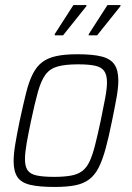

<svg xmlns="http://www.w3.org/2000/svg" viewBox="-20 -733 522 761"><path d="M196 8Q135 8 99.5 -0.5Q64 -9 49 -31.5Q34 -54 34 -94Q34 -122 40.5 -161.5Q47 -201 58 -254Q72 -319 83.5 -365Q95 -411 110.5 -441Q126 -471 148.5 -487.5Q171 -504 204.5 -511Q238 -518 287 -518Q348 -518 383 -509Q418 -500 433.5 -477.5Q449 -455 449 -414Q449 -386 442 -346.5Q435 -307 424 -254Q411 -189 398.5 -143.5Q386 -98 371 -68.5Q356 -39 333.5 -22Q311 -5 278 1.5Q245 8 196 8ZM194 -32Q234 -32 261.5 -37Q289 -42 306.5 -55.5Q324 -69 335.5 -94Q347 -119 357 -158.5Q367 -198 379 -254Q390 -307 397 -344.5Q404 -382 404 -407Q404 -436 393 -451.5Q382 -467 357 -472.5Q332 -478 289 -478Q239 -478 208.5 -469.5Q178 -461 160.5 -437.5Q143 -414 130.5 -369.5Q118 -325 103 -254Q92 -202 85.5 -164.5Q79 -127 79 -102Q79 -73 89.5 -58Q100 -43 125.5 -37.5Q151 -32 194 -32ZM331 -593 332 -598 406 -713H458L457 -708L365 -593ZM197 -593V-598L271 -713H323L322 -708L230 -593Z"/></svg>

Font: Saira SemiCondensed ExtraLight
Style: Italic
Weight: 250
Width: 4
Italic angle: -12°
Designer: Hector Gatti with collaboration of the Omnibus-Type team
Foundry: Omnibus-Type
Version: Version 1.101